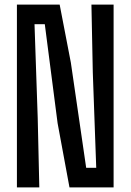

<svg xmlns="http://www.w3.org/2000/svg" viewBox="-20 -820 572 840"><path d="M54 0V-800H241L290 -546L357 -86H401L386 -503L380 -800H477V0H284L232 -281L176 -714H131L145 -304L152 0Z"/></svg>

Font: Big Shoulders Text SemiBold
Style: Regular
Weight: 600
Designer: Patric King
Foundry: XO Type Co
Version: Version 1.000; ttfautohint (v1.8.2)